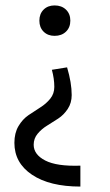

<svg xmlns="http://www.w3.org/2000/svg" viewBox="-20 -489 405 707"><path d="M181 -469Q207 -469 223 -453.5Q239 -438 239 -413Q239 -388 223 -372.5Q207 -357 181 -357Q156 -357 140.5 -372.5Q125 -388 125 -413Q125 -438 140.5 -453.5Q156 -469 181 -469ZM227 -241Q244 -184 244 -139Q244 -110 229.5 -88Q215 -66 194.5 -52.5Q174 -39 153.5 -26.5Q133 -14 118.5 3.5Q104 21 104 44Q104 80 146.5 102Q189 124 276 121V198Q163 198 98 154.5Q33 111 33 37Q33 1 48 -24.5Q63 -50 85 -65Q107 -80 128.5 -93.5Q150 -107 165 -125.5Q180 -144 180 -169Q180 -199 171 -232Z"/></svg>

Font: EauTest Medium
Style: Regular
Weight: 500
Designer: Christian Thalmann (Catharsis Fonts)
Version: Version 0.001;PS 000.001;hotconv 1.0.88;makeotf.lib2.5.64775